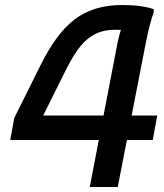

<svg xmlns="http://www.w3.org/2000/svg" viewBox="-20 -748 656 768"><path d="M21 -188 37 -276 142 -487Q173 -549 206 -594.5Q239 -640 277.5 -669.5Q316 -699 363.5 -713.5Q411 -728 469 -728Q509 -728 541.5 -723.5Q574 -719 595 -711L521 -619Q512 -621 499.5 -623.5Q487 -626 472 -627.5Q457 -629 441 -629Q397 -629 364 -613.5Q331 -598 303 -564.5Q275 -531 246 -473L104 -188ZM339 0 451 -581Q458 -614 468.5 -642Q479 -670 491 -685V-711H595V-699Q588 -680 581 -654Q574 -628 568.5 -601.5Q563 -575 559 -555L451 0ZM55 -188 74 -286H609L591 -188Z"/></svg>

Font: Kufam Medium
Style: Italic
Weight: 500
Italic angle: -11°
Designer: Artur Schmal
Foundry: Original Type
Version: Version 1.301; ttfautohint (v1.8.3)